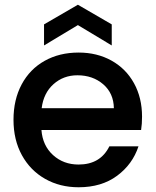

<svg xmlns="http://www.w3.org/2000/svg" viewBox="-20 -782 657 811"><path d="M580 -289Q580 -258 576 -233H155Q160 -167 204 -127Q248 -87 312 -87Q404 -87 442 -164H565Q540 -88 474.5 -39.5Q409 9 312 9Q233 9 170.5 -26.5Q108 -62 72.5 -126.5Q37 -191 37 -276Q37 -361 71.5 -425.5Q106 -490 168.5 -525Q231 -560 312 -560Q390 -560 451 -526Q512 -492 546 -430.5Q580 -369 580 -289ZM461 -325Q460 -388 416 -426Q372 -464 307 -464Q248 -464 206 -426.5Q164 -389 156 -325ZM309 -676 166 -590V-679L309 -762L452 -679V-590Z"/></svg>

Font: Poppins Cyr Med
Style: Regular
Weight: 500
Designer: Ninad Kale (Devanagari), Jonny Pinhorn (Latin)
Foundry: Indian Type Foundry
Version: 4.004